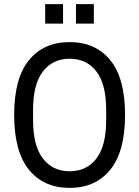

<svg xmlns="http://www.w3.org/2000/svg" viewBox="-20 -903 678 935"><path d="M319 12Q193 12 121 -76.5Q49 -165 49 -343Q49 -522 121 -610Q193 -698 319 -698Q445 -698 517 -610Q589 -522 589 -343Q589 -165 517 -76.5Q445 12 319 12ZM319 -69Q402 -69 449.5 -131Q497 -193 497 -318V-368Q497 -493 449.5 -555Q402 -617 319 -617Q237 -617 189 -555Q141 -493 141 -368V-318Q141 -193 189 -131Q237 -69 319 -69ZM350 -788V-883H437V-788ZM200 -788V-883H287V-788Z"/></svg>

Font: Archivo Narrow
Style: Regular
Weight: 400
Designer: Hector Gatti
Foundry: Omnibus-Type
Version: Version 3.002